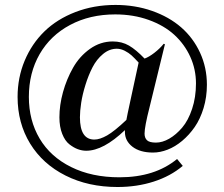

<svg xmlns="http://www.w3.org/2000/svg" viewBox="-20 -622 903 773"><path d="M715.8 45.9Q666.5 87.4 598.9 109.1Q531.2 130.9 453.1 130.9Q335.4 130.9 243.7 84.7Q151.9 38.6 101.3 -43.9Q50.8 -126.5 50.8 -231.9Q50.8 -309.6 79.3 -377.7Q107.9 -445.8 158.7 -495.4Q209.5 -544.9 283.7 -573.5Q357.9 -602.1 444.8 -602.1Q523.9 -602.1 592.3 -578.1Q660.6 -554.2 709.2 -512Q757.8 -469.7 785.4 -409.9Q813 -350.1 813 -280.8Q813 -231.4 799.6 -187Q786.1 -142.6 763.9 -110.6Q741.7 -78.6 713.4 -54.9Q685.1 -31.2 654.8 -19.5Q624.5 -7.8 596.2 -7.8Q543.9 -7.8 513.4 -31.2Q482.9 -54.7 482.9 -90.8V-98.1Q396 -15.1 327.1 -15.1Q310.5 -15.1 293.7 -21.2Q276.9 -27.3 259.3 -41Q241.7 -54.7 230.5 -83Q219.2 -111.3 219.2 -149.9Q219.2 -198.7 233.6 -251Q248 -303.2 274.2 -349.4Q300.3 -395.5 342.3 -425.3Q384.3 -455.1 434.1 -455.1Q470.7 -455.1 499.3 -438.5Q527.8 -421.9 562 -386.2Q579.1 -392.1 601.3 -409.2Q623.5 -426.3 639.2 -445.8L644 -443.8L582 -189.9Q562 -111.8 562 -84Q562 -66.9 571.8 -57.4Q581.5 -47.9 607.9 -47.9Q633.8 -47.9 661.4 -63.7Q689 -79.6 713.4 -108.2Q737.8 -136.7 753.4 -183.6Q769 -230.5 769 -286.1Q769 -342.8 746.1 -393.3Q723.1 -443.8 681.9 -481.7Q640.6 -519.5 578.9 -541.7Q517.1 -564 443.8 -564Q341.8 -564 262.5 -521.7Q183.1 -479.5 139.6 -404.1Q96.2 -328.6 96.2 -231.9Q96.2 -137.2 139.6 -64Q183.1 9.3 266.4 50.5Q349.6 91.8 460.9 91.8Q603.5 91.8 692.9 18.1ZM301.8 -149.9Q301.8 -60.1 359.9 -60.1Q381.8 -60.1 411.4 -76.9Q440.9 -93.8 488.8 -139.2Q490.7 -151.4 505.9 -221.2L538.1 -370.1Q520.5 -389.2 509.5 -399.2Q498.5 -409.2 482.4 -417.5Q466.3 -425.8 450.2 -425.8Q420.4 -425.8 394.8 -404.5Q369.1 -383.3 352.5 -351.1Q335.9 -318.8 324 -280.3Q312 -241.7 306.9 -208.3Q301.8 -174.8 301.8 -149.9Z"/></svg>

Font: Messapia
Style: Regular
Weight: 400
Designer: Luca Marsano
Foundry: Collletttivo
Version: Version 1.000;FEAKit 1.0